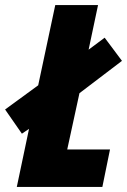

<svg xmlns="http://www.w3.org/2000/svg" viewBox="-49 -734 499 754"><path d="M17 0H353L383 -147H215L263 -368L430 -495L362 -586L299 -539L336 -714H168L101 -399L-29 -304L37 -209L65 -228Z"/></svg>

Font: Noto Sans UI Condensed Black
Style: Italic
Weight: 900
Width: 3
Italic angle: -192°
Designer: Monotype Design Team
Foundry: Monotype Imaging Inc.
Version: Version 1.901